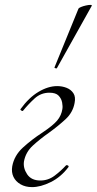

<svg xmlns="http://www.w3.org/2000/svg" viewBox="-20 -751 395 785"><path d="M111 14Q84 14 64 2.5Q44 -9 35 -28Q26 -47 30 -71Q38 -115 73.5 -147.5Q109 -180 152 -208Q197 -238 214 -258.5Q231 -279 235 -305Q237 -316 234 -332Q231 -348 219.5 -360Q208 -372 182 -372Q147 -372 121 -348Q95 -324 74 -298Q72 -296 67 -299Q62 -302 64 -305Q98 -352 137.5 -375.5Q177 -399 214 -399Q234 -399 252 -392Q270 -385 280 -370Q290 -355 285 -330Q278 -291 247.5 -263Q217 -235 181 -209Q144 -183 114.5 -156Q85 -129 78 -91Q74 -64 91 -38.5Q108 -13 145 -13Q177 -13 203 -32.5Q229 -52 250 -75Q253 -77 257.5 -74.5Q262 -72 260 -68Q229 -27 187.5 -6.5Q146 14 111 14ZM213 -473Q212 -470 206.5 -472Q201 -474 203 -476L301 -716Q303 -719 311.5 -722.5Q320 -726 331 -728.5Q342 -731 349.5 -731Q357 -731 355 -727Z"/></svg>

Font: Cormorant Garamond Light
Style: Italic
Weight: 300
Italic angle: -10°
Designer: Christian Thalmann (Catharsis Fonts)
Foundry: Catharsis Fonts
Version: Version 4.001